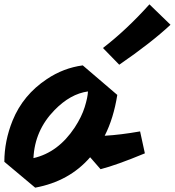

<svg xmlns="http://www.w3.org/2000/svg" viewBox="-54 -837 805 884"><path d="M361 -113Q265 -2 108 27L-34 -92Q-34 -188 4 -282Q52 -400 162 -473Q238 -524 327 -536L486 -400Q469 -292 428 -212Q500 -216 591 -232L613 -131Q483 -77 409 -58ZM100 -109Q214 -135 290 -250Q322 -299 336 -344Q350 -389 351 -416Q270 -405 197 -330Q106 -237 100 -109ZM731 -723Q642 -640 495 -539L420 -616Q529 -700 634 -817Z"/></svg>

Font: Vampiro One
Style: Regular
Weight: 400
Designer: Riccardo De Franceschi
Foundry: Sorkin Type Co.
Version: Version 1.002